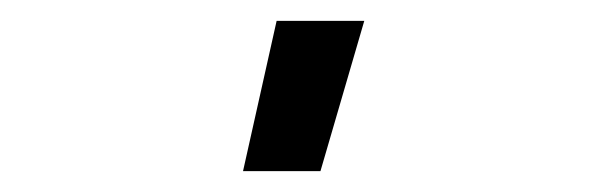

<svg xmlns="http://www.w3.org/2000/svg" viewBox="-20 -20 590 184"><path d="M329.1 0 287.1 144H212.9L245.1 0Z"/></svg>

Font: Code New Roman
Style: Regular
Weight: 400
Monospace: yes
Designer: Sam Radian
Foundry: Code New Roman
Version: Version 2.00 November 29, 2014